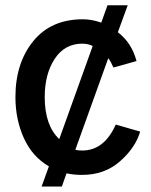

<svg xmlns="http://www.w3.org/2000/svg" viewBox="-20 -641 567 723"><path d="M38.1 -275.4Q38.1 -403.3 105 -485.8Q171.9 -568.4 292 -568.4Q326.2 -568.4 361.3 -555.7L384.8 -621.1H460.9L423.8 -519.5Q475.6 -480.5 494.1 -411.1L407.2 -386.7Q397.5 -409.2 387.7 -421.9L263.7 -77.1Q272.5 -74.2 290 -74.2Q372.1 -74.2 416 -171.9L507.8 -145.5Q490.2 -85 432.1 -33.7Q374 17.6 289.1 17.6Q256.8 17.6 230.5 11.7L212.9 61.5H136.7L164.1 -14.6Q101.6 -50.8 69.8 -121.1Q38.1 -191.4 38.1 -275.4ZM203.1 -117.2 329.1 -467.8Q311.5 -476.6 290 -476.6Q223.6 -476.6 186 -419.4Q148.4 -362.3 148.4 -275.4Q148.4 -168.9 203.1 -117.2Z"/></svg>

Font: Gothic A1 SemiBold
Style: Regular
Weight: 600
Version: Version 2.50